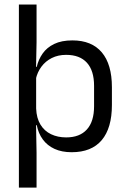

<svg xmlns="http://www.w3.org/2000/svg" viewBox="-20 -683 577 875"><path d="M306.5 10.7Q261.6 10.7 228.5 -4.5Q195.4 -19.7 175.1 -47.5Q154.7 -75.3 147.6 -112.3H120.8L144.7 -188.5Q146.5 -144.6 164.3 -115.3Q182.1 -86 212.5 -71.4Q242.9 -56.8 281.6 -56.8Q343.2 -56.8 375.9 -93Q408.7 -129.1 408.7 -198.7V-292Q408.7 -361 376.2 -397Q343.7 -433 281.3 -433Q244.7 -433 216 -418.6Q187.4 -404.2 168.8 -379.2Q150.2 -354.2 143.1 -321.8L123.1 -378.4H147.4Q155.2 -411.9 174.4 -439.2Q193.6 -466.5 227 -482.7Q260.4 -498.9 310 -498.9Q397.9 -498.9 444 -444.3Q490 -389.7 490 -285.4V-204.6Q490 -99.5 443.7 -44.4Q397.3 10.7 306.5 10.7ZM66.1 172V-662.5H146.6V-490.4L144.2 -370.5L144.7 -343.4V-140.7L144.1 -123.4L146.6 13.3V172Z"/></svg>

Font: Anek Gurmukhi Medium
Style: Regular
Weight: 500
Designer: Sarang Kulkarni (Gurmukhi), Yesha Goshar (Latin)
Foundry: Ek Type
Version: Version 1.003